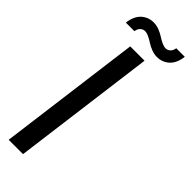

<svg xmlns="http://www.w3.org/2000/svg" viewBox="-312 -968 985 985"><g transform="rotate(45 180.5 -476.0)"><path d="M298.8 -939.9H360.8Q354.5 -888.7 326.7 -863.3Q298.8 -837.9 259.8 -837.9Q239.7 -837.9 219.2 -845.9Q198.7 -854 184.3 -863.5Q169.9 -873 153.3 -881.1Q136.7 -889.2 124 -889.2Q109.9 -889.2 98.9 -879.4Q87.9 -869.6 85 -850.1H22.9Q29.3 -901.4 57.1 -926.8Q85 -952.1 124 -952.1Q144 -952.1 164.6 -944.1Q185.1 -936 199.5 -926.5Q213.9 -917 230.5 -908.9Q247.1 -900.9 259.8 -900.9Q273.9 -900.9 284.9 -910.6Q295.9 -920.4 298.8 -939.9ZM229 -779.8 127 0H22.9L125 -779.8Z"/></g></svg>

Font: Cooper Hewitt
Style: Medium Italic
Weight: 708
Designer: Village Type and Design LLC
Foundry: Cooper Hewitt Smithsonian Design Museum
Version: 1.000